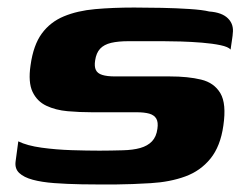

<svg xmlns="http://www.w3.org/2000/svg" viewBox="-20 -484 661 509"><path d="M28.5 -109.3Q51.7 -97.8 90.3 -92.5Q128.9 -87.2 170.3 -85.9Q211.8 -84.6 243.7 -84.6Q256.2 -84.6 274.6 -84.9Q293.1 -85.3 305.1 -85.6Q332.5 -86.2 351.9 -91.7Q371.3 -97.2 382.9 -109.3Q394.5 -121.4 397.3 -142.6Q399.9 -159.9 394.4 -169.4Q388.9 -178.9 375.8 -182.7Q362.6 -186.4 342.1 -186.4Q330.6 -186.4 316.2 -186.4Q301.8 -186.4 280.1 -186.4Q258.3 -186.4 223.8 -186.4Q190.9 -186.4 159.1 -189.2Q127.2 -192.1 102.8 -203.7Q78.4 -215.2 66.3 -240.5Q54.3 -265.8 61 -311Q68.4 -364.5 90.9 -395.2Q113.4 -425.8 149.4 -440.7Q185.3 -455.6 232.2 -459.8Q279.1 -464 335.6 -464Q369.5 -464 408.9 -463.2Q448.3 -462.4 482.6 -460.1Q516.9 -457.9 534.7 -453.5Q568.6 -451.1 584.5 -435.1Q600.5 -419 597 -394.7Q597 -391 595.5 -381.5Q594 -372 592.8 -363.1Q591.6 -354.3 591.3 -352.6Q585.4 -359.8 564.5 -364.2Q543.6 -368.6 515.3 -370.9Q487 -373.2 459.4 -374Q431.7 -374.8 411.5 -374.8H321.3Q293.4 -374.8 274.6 -370.4Q255.7 -365.9 245.4 -354.8Q235.1 -343.7 232.2 -323.7Q229.7 -307.8 234.1 -298.6Q238.4 -289.3 251.1 -285.4Q263.8 -281.4 284.6 -281.4Q345.7 -281.4 382.5 -281.4Q419.4 -281.4 429.9 -281.4Q478.5 -281.4 513.1 -273Q547.7 -264.7 564.2 -236.9Q580.7 -209.1 572.1 -150.9Q564.4 -96.1 537.9 -63.5Q511.5 -30.9 471.1 -16.2Q430.7 -1.4 379.1 1.6Q330.2 4.6 287.4 5Q244.5 5.3 196.4 4.6Q156.9 3.9 123.7 1.4Q90.5 -1.1 66.8 -7.5Q43.2 -13.9 31 -25.4Q18.9 -36.8 21.3 -55.6Z"/></svg>

Font: Genos Thin
Style: Italic
Weight: 100
Italic angle: -8°
Designer: Robert E. Leuschke
Foundry: Robert E. Leuschke
Version: Version 1.010